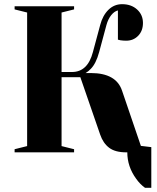

<svg xmlns="http://www.w3.org/2000/svg" viewBox="-20 -730 750 920"><path d="M705 -25V170H675Q651 153 632 126Q590 68 590 0H585Q532 0 503 -22Q474 -44 460 -85L365 -360H275V-30L335 -15V0H50V-15L110 -30V-670L50 -685V-700H335V-685L275 -670V-385H325Q400 -385 425 -480L460 -610Q472 -656 499.5 -683Q527 -710 565 -710Q609 -710 637 -684.5Q665 -659 665 -620Q665 -582 642 -558.5Q619 -535 585 -535Q571 -535 557 -537L545 -540V-680Q528 -676 513 -657.5Q498 -639 490 -610L455 -480Q440 -425 415 -400Q404 -388 390 -380H415Q537 -380 565 -295L655 -31Z"/></svg>

Font: Yeseva One
Style: Regular
Weight: 400
Designer: Jovanny Lemonad
Foundry: Jovanny Lemonad
Version: Version 2.000